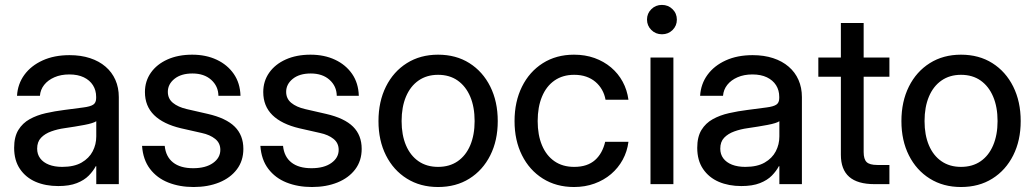

<svg xmlns="http://www.w3.org/2000/svg" viewBox="-20 -750 4211 782"><path d="M217.3 7.8Q165.5 7.8 125.2 -9.5Q85 -26.9 61.3 -61.8Q37.6 -96.7 37.6 -147.9Q37.6 -192.4 54.7 -220.5Q71.8 -248.5 100.8 -264.6Q129.9 -280.8 166.7 -289.1Q203.6 -297.4 242.2 -302.2Q291 -308.6 319.3 -312.3Q347.7 -315.9 359.6 -323.7Q371.6 -331.5 371.6 -350.6V-355.5Q371.6 -382.3 358.6 -402.8Q345.7 -423.3 321.3 -435.1Q296.9 -446.8 262.2 -446.8Q228 -446.8 201.7 -435.3Q175.3 -423.8 159.9 -404.3Q144.5 -384.8 142.6 -359.9H49.3Q52.2 -408.2 79.3 -445.3Q106.4 -482.4 153.6 -503.9Q200.7 -525.4 263.2 -525.4Q309.6 -525.4 346.7 -513.2Q383.8 -501 409.9 -478.5Q436 -456.1 450 -424.6Q463.9 -393.1 463.9 -354.5V0H372.1V-73.2H370.1Q359.9 -53.7 341.6 -34.9Q323.2 -16.1 293 -4.2Q262.7 7.8 217.3 7.8ZM233.4 -70.3Q281.7 -70.3 312.3 -87.9Q342.8 -105.5 357.4 -133.5Q372.1 -161.6 372.1 -194.3V-256.3Q366.7 -252.4 354.2 -248.5Q341.8 -244.6 323.7 -241.2Q305.7 -237.8 284.9 -234.4Q264.2 -231 243.2 -228Q214.4 -224.1 188.7 -214.8Q163.1 -205.6 147.2 -189Q131.3 -172.4 131.3 -144.5Q131.3 -121.6 143.8 -105Q156.2 -88.4 179.2 -79.3Q202.1 -70.3 233.4 -70.3Z M768.6 11.7Q711.4 11.7 665.3 -6.6Q619.1 -24.9 590.8 -62.3Q562.5 -99.6 558.6 -155.8H650.9Q655.3 -111.8 684.8 -88.4Q714.4 -64.9 766.6 -64.9Q817.9 -64.9 847.7 -86.2Q877.4 -107.4 877.4 -139.6Q877.4 -167.5 856.4 -184.3Q835.4 -201.2 801.3 -208.5L717.3 -227.5Q645 -244.6 607.7 -281.2Q570.3 -317.9 570.3 -375Q570.3 -419.4 594.5 -453.9Q618.7 -488.3 662.1 -507.8Q705.6 -527.3 762.7 -527.3Q818.8 -527.3 862.5 -506.8Q906.2 -486.3 932.1 -449Q958 -411.6 959.5 -359.9H869.6Q869.1 -398.9 840.3 -424.8Q811.5 -450.7 763.7 -450.7Q717.8 -450.7 690.7 -429Q663.6 -407.2 663.6 -376Q663.6 -348.1 684.3 -331.1Q705.1 -314 740.7 -305.7L826.2 -286.1Q900.9 -269 936 -234.1Q971.2 -199.2 971.2 -143.6Q971.2 -95.2 944.8 -60.3Q918.5 -25.4 872.6 -6.8Q826.7 11.7 768.6 11.7Z M1250.5 11.7Q1193.4 11.7 1147.2 -6.6Q1101.1 -24.9 1072.8 -62.3Q1044.4 -99.6 1040.5 -155.8H1132.8Q1137.2 -111.8 1166.7 -88.4Q1196.3 -64.9 1248.5 -64.9Q1299.8 -64.9 1329.6 -86.2Q1359.4 -107.4 1359.4 -139.6Q1359.4 -167.5 1338.4 -184.3Q1317.4 -201.2 1283.2 -208.5L1199.2 -227.5Q1127 -244.6 1089.6 -281.2Q1052.2 -317.9 1052.2 -375Q1052.2 -419.4 1076.4 -453.9Q1100.6 -488.3 1144 -507.8Q1187.5 -527.3 1244.6 -527.3Q1300.8 -527.3 1344.5 -506.8Q1388.2 -486.3 1414.1 -449Q1439.9 -411.6 1441.4 -359.9H1351.6Q1351.1 -398.9 1322.3 -424.8Q1293.5 -450.7 1245.6 -450.7Q1199.7 -450.7 1172.6 -429Q1145.5 -407.2 1145.5 -376Q1145.5 -348.1 1166.3 -331.1Q1187 -314 1222.7 -305.7L1308.1 -286.1Q1382.8 -269 1418 -234.1Q1453.1 -199.2 1453.1 -143.6Q1453.1 -95.2 1426.8 -60.3Q1400.4 -25.4 1354.5 -6.8Q1308.6 11.7 1250.5 11.7Z M1764.2 11.7Q1691.9 11.7 1637.2 -22.5Q1582.5 -56.6 1552 -117.2Q1521.5 -177.7 1521.5 -256.8Q1521.5 -336.4 1552 -397.5Q1582.5 -458.5 1637.2 -492.9Q1691.9 -527.3 1764.2 -527.3Q1837.4 -527.3 1891.8 -492.9Q1946.3 -458.5 1976.8 -397.5Q2007.3 -336.4 2007.3 -256.8Q2007.3 -177.7 1976.8 -117.2Q1946.3 -56.6 1891.8 -22.5Q1837.4 11.7 1764.2 11.7ZM1764.2 -70.3Q1811 -70.3 1844.2 -93.3Q1877.4 -116.2 1895.3 -158.4Q1913.1 -200.7 1913.1 -256.8Q1913.1 -314 1895.3 -356.2Q1877.4 -398.4 1844.2 -421.9Q1811 -445.3 1764.2 -445.3Q1718.3 -445.3 1684.8 -422.1Q1651.4 -398.9 1633.5 -356.4Q1615.7 -314 1615.7 -256.8Q1615.7 -200.2 1633.5 -158.2Q1651.4 -116.2 1684.6 -93.3Q1717.8 -70.3 1764.2 -70.3Z M2317.9 11.7Q2245.6 11.7 2190.9 -22.7Q2136.2 -57.1 2106 -117.7Q2075.7 -178.2 2075.7 -256.8Q2075.7 -335.9 2106 -397Q2136.2 -458 2190.9 -492.7Q2245.6 -527.3 2317.9 -527.3Q2363.3 -527.3 2401.4 -513.7Q2439.5 -500 2468.8 -475.3Q2498 -450.7 2516.1 -417.2Q2534.2 -383.8 2539.6 -343.8H2446.3Q2442.4 -365.7 2431.9 -384.3Q2421.4 -402.8 2405.3 -416.5Q2389.2 -430.2 2367.7 -437.7Q2346.2 -445.3 2318.4 -445.3Q2272 -445.3 2238.5 -422.1Q2205.1 -398.9 2187.5 -356.4Q2169.9 -314 2169.9 -256.8Q2169.9 -200.2 2187.5 -158.2Q2205.1 -116.2 2238.3 -93.3Q2271.5 -70.3 2318.4 -70.3Q2346.2 -70.3 2367.2 -77.4Q2388.2 -84.5 2403.6 -98.1Q2418.9 -111.8 2429.2 -130.6Q2439.5 -149.4 2444.8 -172.4H2539.6Q2534.7 -133.3 2516.4 -99.6Q2498 -65.9 2468.8 -41Q2439.5 -16.1 2401.1 -2.2Q2362.8 11.7 2317.9 11.7Z M2629.4 0V-515.6H2722.7V0ZM2676.3 -610.4Q2650.4 -610.4 2632.8 -627.9Q2615.2 -645.5 2615.2 -670.4Q2615.2 -695.3 2632.8 -712.6Q2650.4 -730 2675.8 -730Q2701.7 -730 2719.2 -712.6Q2736.8 -695.3 2736.8 -669.9Q2736.8 -645 2719.2 -627.7Q2701.7 -610.4 2676.3 -610.4Z M2999.5 7.8Q2947.8 7.8 2907.5 -9.5Q2867.2 -26.9 2843.5 -61.8Q2819.8 -96.7 2819.8 -147.9Q2819.8 -192.4 2836.9 -220.5Q2854 -248.5 2883.1 -264.6Q2912.1 -280.8 2949 -289.1Q2985.8 -297.4 3024.4 -302.2Q3073.2 -308.6 3101.6 -312.3Q3129.9 -315.9 3141.8 -323.7Q3153.8 -331.5 3153.8 -350.6V-355.5Q3153.8 -382.3 3140.9 -402.8Q3127.9 -423.3 3103.5 -435.1Q3079.1 -446.8 3044.4 -446.8Q3010.3 -446.8 2983.9 -435.3Q2957.5 -423.8 2942.1 -404.3Q2926.8 -384.8 2924.8 -359.9H2831.5Q2834.5 -408.2 2861.6 -445.3Q2888.7 -482.4 2935.8 -503.9Q2982.9 -525.4 3045.4 -525.4Q3091.8 -525.4 3128.9 -513.2Q3166 -501 3192.1 -478.5Q3218.3 -456.1 3232.2 -424.6Q3246.1 -393.1 3246.1 -354.5V0H3154.3V-73.2H3152.3Q3142.1 -53.7 3123.8 -34.9Q3105.5 -16.1 3075.2 -4.2Q3044.9 7.8 2999.5 7.8ZM3015.6 -70.3Q3064 -70.3 3094.5 -87.9Q3125 -105.5 3139.6 -133.5Q3154.3 -161.6 3154.3 -194.3V-256.3Q3148.9 -252.4 3136.5 -248.5Q3124 -244.6 3106 -241.2Q3087.9 -237.8 3067.1 -234.4Q3046.4 -231 3025.4 -228Q2996.6 -224.1 2970.9 -214.8Q2945.3 -205.6 2929.4 -189Q2913.6 -172.4 2913.6 -144.5Q2913.6 -121.6 2926 -105Q2938.5 -88.4 2961.4 -79.3Q2984.4 -70.3 3015.6 -70.3Z M3602.5 -515.6V-437.5H3313V-515.6ZM3404.8 -656.2H3497.6V-130.9Q3497.6 -101.6 3509.8 -89.8Q3522 -78.1 3553.2 -78.1Q3564.5 -78.1 3578.1 -78.1Q3591.8 -78.1 3602.5 -78.1V0Q3589.8 0 3573.2 0Q3556.6 0 3542 0Q3472.7 0 3438.7 -29.8Q3404.8 -59.6 3404.8 -119.6Z M3894 11.7Q3821.8 11.7 3767.1 -22.5Q3712.4 -56.6 3681.9 -117.2Q3651.4 -177.7 3651.4 -256.8Q3651.4 -336.4 3681.9 -397.5Q3712.4 -458.5 3767.1 -492.9Q3821.8 -527.3 3894 -527.3Q3967.3 -527.3 4021.7 -492.9Q4076.2 -458.5 4106.7 -397.5Q4137.2 -336.4 4137.2 -256.8Q4137.2 -177.7 4106.7 -117.2Q4076.2 -56.6 4021.7 -22.5Q3967.3 11.7 3894 11.7ZM3894 -70.3Q3940.9 -70.3 3974.1 -93.3Q4007.3 -116.2 4025.1 -158.4Q4043 -200.7 4043 -256.8Q4043 -314 4025.1 -356.2Q4007.3 -398.4 3974.1 -421.9Q3940.9 -445.3 3894 -445.3Q3848.1 -445.3 3814.7 -422.1Q3781.2 -398.9 3763.4 -356.4Q3745.6 -314 3745.6 -256.8Q3745.6 -200.2 3763.4 -158.2Q3781.2 -116.2 3814.5 -93.3Q3847.7 -70.3 3894 -70.3Z"/></svg>

Font: Inter Cardless Display
Style: Regular
Weight: 400
Designer: Rasmus Andersson
Foundry: rsms
Version: Version 4.001;git-9221beed3